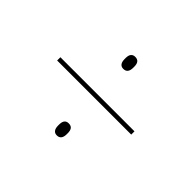

<svg xmlns="http://www.w3.org/2000/svg" viewBox="-96 -657 689 689"><g transform="rotate(45 248.0 -313.0)"><path d="M60 -304.5V-321H436V-304.5ZM249 -113.5Q238.5 -113.5 233 -120.8Q227.5 -128 227.5 -142V-147Q227.5 -161 233 -167.8Q238.5 -174.5 249 -174.5Q260.5 -174.5 266 -167.8Q271.5 -161 271.5 -147V-142Q271.5 -128 266 -120.8Q260.5 -113.5 249 -113.5ZM249 -451Q238.5 -451 233 -458.2Q227.5 -465.5 227.5 -479.5V-484.5Q227.5 -498.5 233 -505.2Q238.5 -512 249 -512Q260.5 -512 266 -505.2Q271.5 -498.5 271.5 -484.5V-479.5Q271.5 -465.5 266 -458.2Q260.5 -451 249 -451Z"/></g></svg>

Font: Anek Gujarati Medium Thin
Style: Regular
Weight: 250
Version: Version 1.003